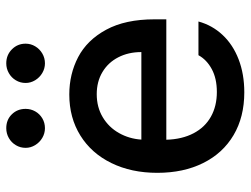

<svg xmlns="http://www.w3.org/2000/svg" viewBox="-112 -662 785 601"><g transform="rotate(-90 280.5 -361.5)"><path d="M40 -261.7Q40 -342.8 70.6 -405.3Q101.1 -467.8 156.7 -502.4Q212.4 -537.1 285.2 -537.1Q349.1 -537.1 402.3 -509.3Q455.6 -481.4 488 -421.6Q520.5 -361.8 520.5 -270.5V-233.4H143.6Q145 -184.1 163.8 -148.2Q182.6 -112.3 215.8 -93.8Q249 -75.2 293 -75.2Q335.4 -75.2 364.7 -91.1Q394 -106.9 408.2 -132.8H513.7Q502 -89.8 471.7 -57.4Q441.4 -24.9 395.3 -7.1Q349.1 10.7 292 10.7Q214.8 10.7 158 -22.9Q101.1 -56.6 70.6 -118.2Q40 -179.7 40 -261.7ZM418 -311.5Q418 -352.1 401.6 -383.8Q385.3 -415.5 355.5 -433.3Q325.7 -451.2 286.1 -451.2Q245.6 -451.2 214.1 -432.4Q182.6 -413.6 164.6 -381.6Q146.5 -349.6 144 -311.5ZM118.2 -673.8Q118.2 -690.4 126.5 -704.3Q134.8 -718.3 148.9 -726.3Q163.1 -734.4 179.7 -734.4Q206.1 -734.4 223.1 -717Q240.2 -699.7 240.2 -673.8Q240.2 -657.7 232.4 -643.8Q224.6 -629.9 210.7 -621.6Q196.8 -613.3 179.7 -613.3Q163.6 -613.3 149.4 -621.6Q135.3 -629.9 126.7 -644Q118.2 -658.2 118.2 -673.8ZM321.3 -673.8Q321.3 -690.4 329.6 -704.3Q337.9 -718.3 352.1 -726.3Q366.2 -734.4 382.8 -734.4Q408.7 -734.4 426.5 -716.8Q444.3 -699.2 444.3 -673.8Q444.3 -657.7 436 -643.8Q427.7 -629.9 413.6 -621.6Q399.4 -613.3 382.8 -613.3Q366.7 -613.3 352.5 -621.6Q338.4 -629.9 329.8 -644Q321.3 -658.2 321.3 -673.8Z"/></g></svg>

Font: Pretendard Medium
Style: Regular
Weight: 500
Designer: Base glyphs from Inter by Rasmus Andersson; Hangeul glyphs from Noto Sans CJK(Source Han Sans) by Jang Soo-young and Kan
Foundry: Kil Hyung-jin
Version: Version 1.309